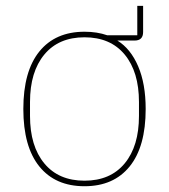

<svg xmlns="http://www.w3.org/2000/svg" viewBox="-20 -627 580 659"><path d="M270 -518.1Q313.5 -518.1 348.1 -505.9H451.2V-606.9H471.2V-517.1Q471.2 -487.8 441.9 -487.8H382.8Q428.2 -460 454.1 -399.7Q480 -339.4 480 -252.9Q480 -123.5 425 -55.7Q370.1 12.2 270 12.2Q169.9 12.2 115 -55.7Q60.1 -123.5 60.1 -252.9Q60.1 -382.3 115 -450.2Q169.9 -518.1 270 -518.1ZM457 -229V-276.9Q457 -380.4 408 -439.7Q358.9 -499 270 -499Q181.2 -499 132.1 -439.7Q83 -380.4 83 -276.9V-229Q83 -125.5 132.1 -66.2Q181.2 -6.8 270 -6.8Q358.9 -6.8 408 -66.2Q457 -125.5 457 -229Z"/></svg>

Font: Anuphan Thin
Style: Regular
Weight: 250
Designer: Mike Abbink, Paul van der Laan, Pieter van Rosmalen, Mint Tantisuwanna
Foundry: Bold Monday; Cadson Demak
Version: Version 3.002;hotconv 1.0.109;makeotfexe 2.5.65596